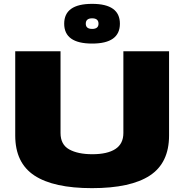

<svg xmlns="http://www.w3.org/2000/svg" viewBox="-20 -966 955 996"><path d="M59 -263V-700H294V-276Q294 -216 339 -191Q384 -166 459 -166Q537 -166 578.5 -193Q620 -220 620 -276V-700H857V-263Q857 -121 757.5 -55.5Q658 10 457 10Q258 10 158.5 -55.5Q59 -121 59 -263ZM458 -740Q313 -740 313 -843Q313 -946 458 -946Q602 -946 602 -843Q602 -740 458 -740ZM458 -816Q491 -816 491 -843Q491 -871 458 -871Q425 -871 425 -843Q425 -816 458 -816Z"/></svg>

Font: Georama Extended ExtraBold
Style: Regular
Weight: 800
Width: 7
Designer: Jean-Baptiste Levee
Foundry: Production Type
Version: Version 1.000